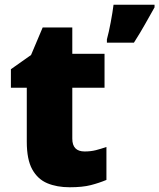

<svg xmlns="http://www.w3.org/2000/svg" viewBox="-20 -780 672 810"><path d="M337 -141Q363 -141 384.5 -146.5Q406 -152 429 -160V-21Q398 -8 363 1Q328 10 274 10Q220 10 179.5 -7Q139 -24 116 -65.5Q93 -107 93 -182V-410H26V-488L111 -548L160 -664H285V-553H421V-410H285V-195Q285 -141 337 -141ZM632 -749Q611 -712 592 -678Q573 -644 545 -600H431V-614Q439 -643 447 -685.5Q455 -728 459 -760H632Z"/></svg>

Font: Noto Sans Gujarati UI Black
Style: Regular
Weight: 900
Designer: Jelle Bosma - Monotype Design Team, Universal Thirst
Foundry: Monotype Imaging Inc.
Version: Version 2.106; ttfautohint (v1.8.4.7-5d5b)